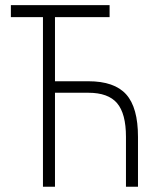

<svg xmlns="http://www.w3.org/2000/svg" viewBox="-20 -713 626 733"><path d="M460.9 0V-190.4Q460.9 -279.3 427 -319.1Q393.1 -358.9 317.4 -358.9H189.9V0H144V-647.5H21.5V-693.4H398.4V-647.5H189.9V-402.8H317.4Q417 -402.8 461.9 -352.5Q506.8 -302.2 506.8 -190.4V0Z"/></svg>

Font: Cascadia Code NF ExtraLight
Style: Regular
Weight: 200
Monospace: yes
Designer: Aaron Bell
Foundry: Saja Typeworks
Version: Version 2404.023; ttfautohint (v1.8.4)